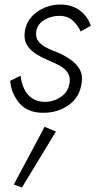

<svg xmlns="http://www.w3.org/2000/svg" viewBox="-20 -489 431 848"><path d="M71 -155Q74 -125 85.5 -99Q97 -73 119.5 -56.5Q142 -40 177 -39Q217 -39 249 -61Q281 -83 287 -121Q292 -148 279.5 -167Q267 -186 244.5 -198.5Q222 -211 197 -221Q166 -234 139.5 -250.5Q113 -267 98.5 -291.5Q84 -316 90 -353Q96 -389 119.5 -415Q143 -441 176.5 -455Q210 -469 246 -469Q298 -469 333 -442.5Q368 -416 381 -375L336 -350Q324 -378 301 -398.5Q278 -419 242 -419Q207 -419 176.5 -401.5Q146 -384 140 -350Q136 -323 150.5 -305.5Q165 -288 189 -276.5Q213 -265 238 -256Q267 -243 292.5 -225Q318 -207 332 -182.5Q346 -158 341 -125Q333 -60 283.5 -25Q234 10 169 9Q102 9 66 -33Q30 -75 25 -132ZM177 71 227 92 77 339 41 326Z"/></svg>

Font: Jost* Light
Style: Italic
Weight: 300
Italic angle: -10°
Version: Version 3.7